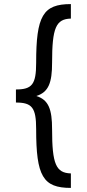

<svg xmlns="http://www.w3.org/2000/svg" viewBox="-20 -820 425 940"><path d="M58 -382V-318C137 -318 157 -293 157 -188C157 42 190 100 327 100V29C254 27 235 -17 235 -187C235 -285 218 -331 158 -350C218 -369 235 -415 235 -513C235 -684 254 -727 327 -729V-800C190 -800 157 -742 157 -512C157 -407 137 -382 58 -382Z"/></svg>

Font: HB Figtree Prototype
Style: Regular
Weight: 400
Designer: Alfredo Marco Pradil
Foundry: Hanken Design Co.®
Version: Version 1.002;Glyphs 3.2 (3228)